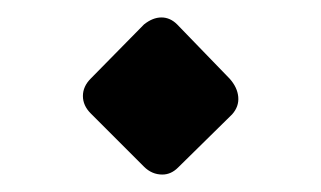

<svg xmlns="http://www.w3.org/2000/svg" viewBox="-20 -302 368 220"><path d="M184 -110Q176 -102 166 -102Q154 -102 145 -111L84 -172Q75 -181 75 -192Q75 -203 84 -212L145 -274Q155 -282 165 -282Q175 -282 183 -274L243 -212Q252 -202 253 -191Q254 -180 246 -171Z"/></svg>

Font: Fz Rubik
Style: Bold
Weight: 700
Designer: Hubert and Fischer
Foundry: Hubert and Fischer
Version: Vit hóa bi FontZin.com